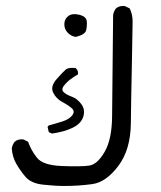

<svg xmlns="http://www.w3.org/2000/svg" viewBox="-20 -449 540 644"><path d="M195.3 174.8Q165 174.8 124.5 170.4Q84 166 65.4 144Q46.9 122.1 34.2 99.6Q21.5 77.1 19.5 48.8Q21.5 36.1 29.3 26.4Q40 16.6 58.6 18.6L74.2 26.4Q84 54.7 104 80.1Q124 105.5 188 107.9Q252 110.4 279.3 106.4Q306.6 102.5 331.1 60.1Q355.5 17.6 356 -59.1Q356.4 -135.7 359.4 -398.4Q361.3 -411.1 369.1 -420.9Q380.9 -430.7 398.4 -428.7L415 -420.9Q424.8 -401.4 424.8 -377Q424.8 -352.5 422.4 -237.8Q419.9 -123 418.9 -35.2Q418 52.7 377 107.4Q335.9 162.1 289.6 168.5Q243.2 174.8 195.3 174.8ZM154.3 -1 143.6 -5.9 139.6 -23.4 143.6 -28.3Q166 -34.2 189 -41.5Q211.9 -48.8 222.2 -62Q232.4 -75.2 221.2 -85.4Q210 -95.7 189 -106.9Q168 -118.2 158.2 -138.7Q148.4 -159.2 169.9 -183.6Q191.4 -208 200.7 -215.8Q210 -223.6 233.4 -220.7Q244.1 -211.9 241.2 -199.2Q214.8 -184.6 199.2 -167.5Q183.6 -150.4 192.4 -141.1Q201.2 -131.8 220.2 -125Q239.3 -118.2 252.9 -99.6Q266.6 -81.1 259.3 -57.6Q252 -34.2 223.6 -20.5Q195.3 -6.8 154.3 -1ZM234.4 -325.2Q218.8 -327.1 207 -339.4Q195.3 -351.6 195.8 -368.7Q196.3 -385.7 209.5 -395.5Q222.7 -405.3 246.1 -399.4Q269.5 -393.6 271 -377.9Q272.5 -362.3 269 -347.7Q265.6 -333 234.4 -325.2Z"/></svg>

Font: JasonHandwriting1
Style: Regular
Weight: 400
Version: Version 1.48.20